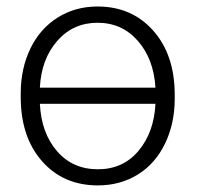

<svg xmlns="http://www.w3.org/2000/svg" viewBox="-20 -558 605 588"><path d="M43.5 -272Q43.5 -348.1 73 -409.2Q102.5 -470.2 156.5 -504.2Q210.4 -538.1 278.8 -538.1Q383.8 -538.1 449.5 -463.9Q515.1 -389.6 515.1 -267.6V-255.9Q515.1 -179.7 485.4 -118.2Q455.6 -56.6 401.9 -23.4Q348.1 9.8 279.8 9.8Q173.8 9.8 108.6 -64.5Q43.5 -138.7 43.5 -260.3ZM456.1 -240.2H102.1Q106.4 -150.9 154.5 -95.2Q202.6 -39.6 279.8 -39.6Q356.9 -39.6 404.3 -96.2Q451.7 -152.8 456.1 -240.2ZM278.8 -488.3Q203.6 -488.3 155 -432.4Q106.4 -376.5 102.1 -289.6H456.1Q450.7 -377.4 402.1 -432.9Q353.5 -488.3 278.8 -488.3Z"/></svg>

Font: SteelSelectRoboto
Style: Regular
Weight: 300
Designer: Google
Version: Version 2.137; 2017